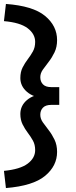

<svg xmlns="http://www.w3.org/2000/svg" viewBox="-26 -811 387 972"><path d="M4 141 -6 54Q76 46 114 17.5Q152 -11 152 -51Q152 -79 140.5 -99.5Q129 -120 114.5 -139Q100 -158 88.5 -181Q77 -204 77 -234Q77 -276 110.5 -304.5Q144 -333 202 -336V-314Q144 -317 110.5 -346Q77 -375 77 -416Q77 -447 88.5 -469.5Q100 -492 114.5 -511Q129 -530 140.5 -550.5Q152 -571 152 -599Q152 -639 114 -668Q76 -697 -6 -704L4 -791Q141 -781 202 -730.5Q263 -680 263 -608Q263 -573 250 -546Q237 -519 220.5 -498Q204 -477 191 -458.5Q178 -440 178 -420Q178 -398 191.5 -384Q205 -370 233 -370H274V-280H233Q205 -280 191.5 -266Q178 -252 178 -230Q178 -210 191 -191.5Q204 -173 220.5 -152Q237 -131 250 -104Q263 -77 263 -42Q263 29 202 79.5Q141 130 4 141Z"/></svg>

Font: Radio Canada Big Medium
Style: Regular
Weight: 500
Designer: Étienne Aubert Bonn
Foundry: Coppers and Brasses
Version: Version 1.001